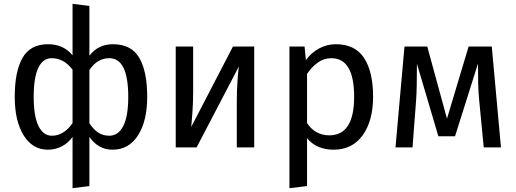

<svg xmlns="http://www.w3.org/2000/svg" viewBox="-20 -770 2697 1003"><path d="M749 -264Q749 -138 701 -63Q653 12 568 12Q493 12 447 -55V202L359 213V-55Q337 -23 303 -5.5Q269 12 230 12Q150 12 103.5 -63Q57 -138 57 -264Q57 -396 97.5 -467.5Q138 -539 231 -539Q312 -539 359 -481V-750L447 -739V-479Q493 -539 570 -539Q666 -539 707.5 -468Q749 -397 749 -264ZM359 -127V-406Q314 -466 250 -466Q204 -466 180 -415.5Q156 -365 156 -264Q156 -163 181 -112Q206 -61 251 -61Q283 -61 310.5 -78.5Q338 -96 359 -127ZM650 -264Q650 -466 551 -466Q488 -466 447 -404V-126Q468 -94 493 -77.5Q518 -61 551 -61Q598 -61 624 -112Q650 -163 650 -264Z M1308 0H1217V-238Q1217 -298 1221 -352Q1225 -406 1228 -423L1007 0H898V-527H989V-289Q989 -236 985 -179.5Q981 -123 979 -107L1197 -527H1308Z M1929 -264Q1929 -140 1875 -64Q1821 12 1722 12Q1634 12 1584 -48V202L1492 213V-527H1571L1578 -456Q1607 -496 1648 -517.5Q1689 -539 1734 -539Q1835 -539 1882 -467Q1929 -395 1929 -264ZM1830 -264Q1830 -466 1711 -466Q1672 -466 1640 -443Q1608 -420 1584 -384V-127Q1604 -96 1634 -79.5Q1664 -63 1700 -63Q1830 -63 1830 -264Z M2597 0H2507L2483 -249Q2479 -288 2478 -335.5Q2477 -383 2477 -438L2357 -58H2270L2158 -437Q2158 -305 2154 -250L2135 0H2046L2093 -527H2212L2315 -150L2428 -527H2549Z"/></svg>

Font: Fira GO
Style: Regular
Weight: 400
Designer: Carrois Corporate
Foundry: Carrois Corporate GbR
Version: Version 0.300